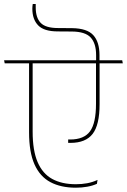

<svg xmlns="http://www.w3.org/2000/svg" viewBox="-37 -920 620 938"><path d="M137.5 -883.5Q137.5 -884.5 137.5 -892Q137.5 -899.5 137.5 -900.5H123Q122 -894.5 121.5 -889Q121 -883.5 121 -877.5Q121 -825.5 149.5 -796Q178 -766.5 245.5 -766.5L314 -766Q379.5 -765.5 406 -736.8Q432.5 -708 432.5 -651V-620.5H449V-651Q449 -715 418.8 -748.2Q388.5 -781.5 315 -782.5L247 -783Q186 -783 161.8 -808.2Q137.5 -833.5 137.5 -883.5ZM-14 -610.5H563L560 -625.5H-17ZM122.5 -276.5V-614.5H105V-274Q105 -176.5 131.5 -117Q158 -57.5 209.2 -30.2Q260.5 -3 333.5 -3Q362.5 -3 389 -7.8Q415.5 -12.5 436.5 -22L439.5 -41Q414.5 -29.5 388.5 -24.8Q362.5 -20 333.5 -20Q265 -20 218 -45.8Q171 -71.5 146.8 -128Q122.5 -184.5 122.5 -276.5ZM449.5 -411V-616L432 -615.5V-413Q432 -318.5 402.8 -278.5Q373.5 -238.5 305.5 -238.5Q304.5 -238.5 300.8 -238.5Q297 -238.5 296 -238.5V-222Q299.5 -222 301.8 -222Q304 -222 307.5 -222Q381.5 -222 415.5 -265.8Q449.5 -309.5 449.5 -411Z"/></svg>

Font: Anek Devanagari Thin
Style: Regular
Weight: 250
Designer: Kailash Malviya (Devanagari) & Yesha Goshar (Latin)
Foundry: Ek Type
Version: Version 1.003